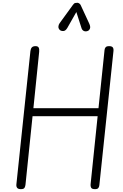

<svg xmlns="http://www.w3.org/2000/svg" viewBox="-20 -1328 863 1348"><path d="M126.5 0Q108 0 100.8 -8.8Q93.5 -17.5 95 -33L193.5 -969Q195.5 -986 203.5 -995Q211.5 -1004 230 -1004Q246 -1004 251.5 -994Q257 -984 255 -964L214.5 -568.5H671.5L714 -977Q715 -988 721.5 -996Q728 -1004 746 -1004Q765.5 -1004 772 -995Q778.5 -986 776.5 -968.5L677.5 -27.5Q676.5 -17.5 670.8 -8.8Q665 0 647.5 0Q625 0 619.8 -10.5Q614.5 -21 616 -33.5L665.5 -512H208.5L159 -32Q158 -20.5 152.5 -10.2Q147 0 126.5 0ZM594 -1110Q579 -1105 567.5 -1111.2Q556 -1117.5 552 -1131.5L516 -1243.5L453 -1132.5Q440.5 -1111 425.2 -1110.2Q410 -1109.5 400.5 -1117Q389.5 -1127.5 390 -1140.5Q390.5 -1153.5 398.5 -1165L491.5 -1293Q500 -1305.5 508.2 -1307Q516.5 -1308.5 524 -1308.5Q528.5 -1308.5 536 -1304Q543.5 -1299.5 547 -1291L606.5 -1162.5Q617 -1139.5 611.2 -1126.5Q605.5 -1113.5 594 -1110Z"/></svg>

Font: Edu NSW ACT Hand
Style: Regular
Weight: 400
Designer: Tina and Corey Anderson, Eben Sorkin, Mirko Velimirovic
Foundry: Sorkin Type Co.
Version: Version 2.000